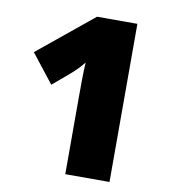

<svg xmlns="http://www.w3.org/2000/svg" viewBox="-79 -758 729 825"><g transform="rotate(10 286.0 -345.0)"><path d="M454 0V-690H278L37 -493L135 -368L207 -429C230 -449 246 -465 264 -488C261 -441 261 -383 261 -331V0Z"/></g></svg>

Font: Noto Sans Kannada Black
Style: Regular
Weight: 900
Designer: Jelle Bosma - Monotype Design Team
Foundry: Monotype Imaging Inc.
Version: Version 2.005